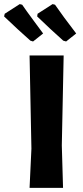

<svg xmlns="http://www.w3.org/2000/svg" viewBox="-74 -915 402 935"><path d="M136 -752 87 -713 74 -717Q17 -767 -54 -835L-51 -848L22 -895L34 -892Q53 -864 90.5 -813.5Q128 -763 136 -752ZM297 -752 248 -713 234 -717Q170 -774 107 -835L109 -848L182 -895L194 -892Q231 -838 297 -752ZM236 -645 227 -207 233 0H70L79 -191L70 -645Z"/></svg>

Font: Alegreya Sans SC ExtraBold
Style: Regular
Weight: 800
Designer: Juan Pablo del Peral
Foundry: Huerta Tipografica
Version: Version 2.007